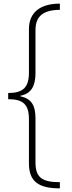

<svg xmlns="http://www.w3.org/2000/svg" viewBox="-20 -819 394 1055"><path d="M309 216V182C209 182 175 155 175 73V-168C175 -241 152 -277 92 -290V-293C153 -304 175 -349 175 -417V-653C175 -731 218 -764 309 -765V-799C200 -799 139 -750 139 -659V-420C139 -338 106 -308 25 -308V-274C106 -274 139 -246 139 -164V78C139 178 191 216 309 216Z"/></svg>

Font: Noto Sans Sinhala UI ExtraLight
Style: Regular
Weight: 200
Designer: Jelle Bosma - Monotype Design Team
Foundry: Monotype Imaging Inc.
Version: Version 2.006